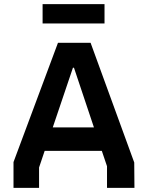

<svg xmlns="http://www.w3.org/2000/svg" viewBox="-20 -904 712 924"><path d="M185 -791H483V-884H185ZM45 0H168V-98L195 -178H470L495 -104V0H627L626 -122L416 -698H259L45 -124ZM234 -291 331 -578H336L432 -291Z"/></svg>

Font: Braiins Sans SemiBold
Style: Regular
Weight: 600
Designer: Mike Abbink, Paul van der Laan, Pieter van Rosmalen, Jiri Chlebus, Lubos Buracinsky
Foundry: Bold Monday, Sudetype
Version: Version 1.000;hotconv 1.0.109;makeotfexe 2.5.65596